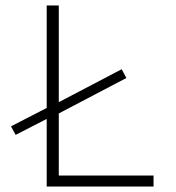

<svg xmlns="http://www.w3.org/2000/svg" viewBox="-20 -679 640 699"><path d="M37 -188 20 -219 150 -286V-659H194V-307L423 -427L440 -395L194 -266V-40H539V0H150V-246Z"/></svg>

Font: Source Code Pro Light
Style: Regular
Weight: 300
Monospace: yes
Designer: Paul D. Hunt, Teo Tuominen
Foundry: Adobe Systems Incorporated
Version: Version 2.030;PS 1.000;hotconv 16.6.51;makeotf.lib2.5.65220